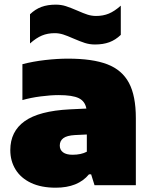

<svg xmlns="http://www.w3.org/2000/svg" viewBox="-20 -818 670 848"><path d="M580 -296V0H397.5L382.5 -48H373Q324.5 11 226 11Q162 11 117 -10.2Q72 -31.5 48.8 -69.2Q25.5 -107 25.5 -155Q25.5 -237.5 89 -282.8Q152.5 -328 287.5 -335L361.5 -338.5Q355.5 -371 327.8 -384.5Q300 -398 239 -398Q203.5 -398 159.5 -392.2Q115.5 -386.5 79 -376V-534.5Q125 -546.5 179 -552.8Q233 -559 280 -559Q389 -559 454 -534Q519 -509 549.5 -452Q580 -395 580 -296ZM363.5 -148V-224L311 -221.5Q275.5 -219.5 259.8 -207.8Q244 -196 244 -175Q244 -156 258.5 -145.2Q273 -134.5 300.5 -134.5Q338.5 -134.5 363.5 -148ZM304 -648Q277 -660 258.8 -665.8Q240.5 -671.5 221.5 -671.5Q190.5 -671.5 165.2 -661Q140 -650.5 112.5 -626V-755Q136 -777.5 163.2 -787.5Q190.5 -797.5 226.5 -797.5Q250 -797.5 271 -790.8Q292 -784 322 -771Q349 -759 367.2 -753.2Q385.5 -747.5 404.5 -747.5Q435.5 -747.5 460.8 -758Q486 -768.5 513.5 -793V-664Q490 -641.5 462.8 -631.5Q435.5 -621.5 399.5 -621.5Q376 -621.5 355 -628.2Q334 -635 304 -648Z"/></svg>

Font: Encode Sans Semi Expanded Black
Style: Regular
Weight: 900
Width: 6
Designer: Multiple Designers
Foundry: Impallari Type
Version: Version 2.000